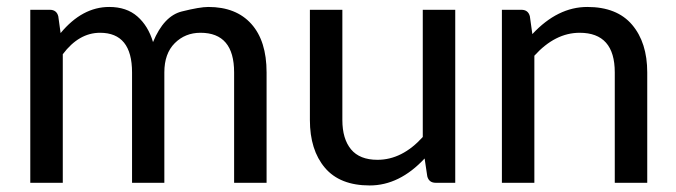

<svg xmlns="http://www.w3.org/2000/svg" viewBox="-20 -536 1981 563"><path d="M273.4 -439.9Q211.4 -439.9 164.1 -377V0H68.8V-507.3H126Q146 -507.3 150.9 -488.3L157.7 -439Q221.2 -515.6 300.3 -515.6Q351.1 -515.6 382.8 -487.8Q414.6 -460 428.7 -412.6Q460.4 -489.3 513.2 -502.4Q565.9 -515.6 590.8 -515.6Q672.4 -515.6 717 -465.8Q761.7 -416 761.7 -323.7V0H666.5V-323.7Q666.5 -439.9 567.9 -439.9Q522.9 -439.9 492.4 -409.4Q461.9 -378.9 461.9 -323.7V0H367.2V-323.7Q367.2 -439.9 273.4 -439.9Z M888.7 -184.1V-507.3H983.9V-184.1Q983.9 -128.9 1009.3 -98.1Q1034.7 -67.4 1086.9 -67.4Q1159.2 -67.4 1219.7 -134.3V-507.3H1314.9V0H1257.8Q1237.8 0 1232.9 -19L1225.1 -71.3Q1151.4 7.8 1064 7.8Q976.6 7.8 932.6 -44.2Q888.7 -96.2 888.7 -184.1Z M1679.7 -439.9Q1607.9 -439.9 1546.9 -372.6V0H1451.7V-507.3H1508.8Q1528.8 -507.3 1533.7 -488.3L1541 -436Q1615.2 -515.6 1702.1 -515.6Q1789.1 -515.6 1833.5 -463.4Q1877.9 -411.1 1877.9 -323.7V0H1782.7V-323.7Q1782.7 -439.9 1679.7 -439.9Z"/></svg>

Font: Lato-Medium
Style: Regular
Weight: 500
Designer: Lukasz Dziedzic
Foundry: tyPoland Lukasz Dziedzic
Version: Version 2.006; 2014-01-15